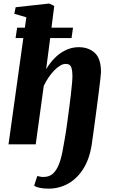

<svg xmlns="http://www.w3.org/2000/svg" viewBox="-20 -838 654 1115"><path d="M262.5 257.5Q233.5 257.5 211.5 253Q189.5 248.5 178.5 240L196.5 184Q204 186 214 188Q224 190 233.5 189.5Q267 189.5 287.8 170Q308.5 150.5 321.5 118Q334.5 85.5 342 46.5Q349.5 7.5 356 -31.5Q358.5 -44.5 362.8 -72.5Q367 -100.5 372 -137.2Q377 -174 382.2 -213.8Q387.5 -253.5 391.8 -290.8Q396 -328 398.5 -357Q401 -386 400.5 -400.5Q400 -427 395.8 -441.5Q391.5 -456 383 -461.5Q374.5 -467 361 -467Q346 -467 328.8 -456.5Q311.5 -446 294.2 -428.2Q277 -410.5 261.5 -387.5Q246 -364.5 234 -339L187.5 0H29.5L115.5 -617H70.5L79.5 -677.5H124.5L133 -737.5L63 -758L71 -796L266 -817.5L295 -803.5L279 -677.5H404L395.5 -617H271.5L248 -436.5Q264 -463.5 284.2 -486.8Q304.5 -510 328.5 -527.2Q352.5 -544.5 379.8 -554.2Q407 -564 437.5 -564Q494 -564 530.2 -531.2Q566.5 -498.5 566.5 -419.5Q566.5 -412 563.2 -382.2Q560 -352.5 554.5 -309.8Q549 -267 542.8 -219.2Q536.5 -171.5 530.5 -127Q524.5 -82.5 519.8 -48.5Q515 -14.5 513 -0.5Q500 85.5 463.5 142.8Q427 200 375 228.8Q323 257.5 262.5 257.5Z"/></svg>

Font: Merriweather 28pt Black
Style: Italic
Weight: 900
Italic angle: -7.8°
Version: Version 2.101